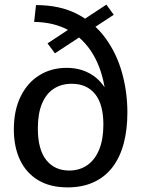

<svg xmlns="http://www.w3.org/2000/svg" viewBox="-20 -802 624 832"><path d="M273 10Q197 10 145 -21.5Q93 -53 66.5 -109.5Q40 -166 40 -241Q40 -325 70 -385Q100 -445 151.5 -476.5Q203 -508 269 -508Q328 -508 373.5 -481Q419 -454 446 -402L436 -406Q423 -500 383 -567Q343 -634 279 -670Q215 -706 128 -707L136 -780Q240 -780 315 -741Q390 -702 438 -635.5Q486 -569 509 -486Q532 -403 532 -315Q532 -240 516 -180Q500 -120 467.5 -77.5Q435 -35 386 -12.5Q337 10 273 10ZM280 -63Q325 -63 358.5 -86.5Q392 -110 410 -154.5Q428 -199 428 -262Q428 -350 392 -394.5Q356 -439 291 -439Q246 -439 213 -417.5Q180 -396 162 -353Q144 -310 144 -246Q144 -154 180.5 -108.5Q217 -63 280 -63ZM218 -571 186 -614 441 -782 473 -738Z"/></svg>

Font: Bitter Thin Medium
Style: Regular
Weight: 500
Version: Version 3.021